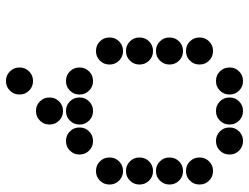

<svg xmlns="http://www.w3.org/2000/svg" viewBox="-115 -720 830 640"><g transform="rotate(-90 300.0 -400.0)"><path d="M349 -795Q331 -795 318 -782Q305 -769 305 -751V-749Q305 -731 318 -718Q331 -705 349 -705H351Q369 -705 382 -718Q395 -731 395 -749V-751Q395 -769 382 -782Q369 -795 351 -795ZM249 -695Q231 -695 218 -682Q205 -669 205 -651V-649Q205 -631 218 -618Q231 -605 249 -605H251Q269 -605 282 -618Q295 -631 295 -649V-651Q295 -669 282 -682Q269 -695 251 -695ZM149 -595Q131 -595 118 -582Q105 -569 105 -551V-549Q105 -531 118 -518Q131 -505 149 -505H151Q169 -505 182 -518Q195 -531 195 -549V-551Q195 -569 182 -582Q169 -595 151 -595ZM249 -595Q231 -595 218 -582Q205 -569 205 -551V-549Q205 -531 218 -518Q231 -505 249 -505H251Q269 -505 282 -518Q295 -531 295 -549V-551Q295 -569 282 -582Q269 -595 251 -595ZM349 -595Q331 -595 318 -582Q305 -569 305 -551V-549Q305 -531 318 -518Q331 -505 349 -505H351Q369 -505 382 -518Q395 -531 395 -549V-551Q395 -569 382 -582Q369 -595 351 -595ZM49 -495Q31 -495 18 -482Q5 -469 5 -451V-449Q5 -431 18 -418Q31 -405 49 -405H51Q69 -405 82 -418Q95 -431 95 -449V-451Q95 -469 82 -482Q69 -495 51 -495ZM449 -495Q431 -495 418 -482Q405 -469 405 -451V-449Q405 -431 418 -418Q431 -405 449 -405H451Q469 -405 482 -418Q495 -431 495 -449V-451Q495 -469 482 -482Q469 -495 451 -495ZM49 -395Q31 -395 18 -382Q5 -369 5 -351V-349Q5 -331 18 -318Q31 -305 49 -305H51Q69 -305 82 -318Q95 -331 95 -349V-351Q95 -369 82 -382Q69 -395 51 -395ZM449 -395Q431 -395 418 -382Q405 -369 405 -351V-349Q405 -331 418 -318Q431 -305 449 -305H451Q469 -305 482 -318Q495 -331 495 -349V-351Q495 -369 482 -382Q469 -395 451 -395ZM49 -295Q31 -295 18 -282Q5 -269 5 -251V-249Q5 -231 18 -218Q31 -205 49 -205H51Q69 -205 82 -218Q95 -231 95 -249V-251Q95 -269 82 -282Q69 -295 51 -295ZM449 -295Q431 -295 418 -282Q405 -269 405 -251V-249Q405 -231 418 -218Q431 -205 449 -205H451Q469 -205 482 -218Q495 -231 495 -249V-251Q495 -269 482 -282Q469 -295 451 -295ZM49 -195Q31 -195 18 -182Q5 -169 5 -151V-149Q5 -131 18 -118Q31 -105 49 -105H51Q69 -105 82 -118Q95 -131 95 -149V-151Q95 -169 82 -182Q69 -195 51 -195ZM449 -195Q431 -195 418 -182Q405 -169 405 -151V-149Q405 -131 418 -118Q431 -105 449 -105H451Q469 -105 482 -118Q495 -131 495 -149V-151Q495 -169 482 -182Q469 -195 451 -195ZM149 -95Q131 -95 118 -82Q105 -69 105 -51V-49Q105 -31 118 -18Q131 -5 149 -5H151Q169 -5 182 -18Q195 -31 195 -49V-51Q195 -69 182 -82Q169 -95 151 -95ZM249 -95Q231 -95 218 -82Q205 -69 205 -51V-49Q205 -31 218 -18Q231 -5 249 -5H251Q269 -5 282 -18Q295 -31 295 -49V-51Q295 -69 282 -82Q269 -95 251 -95ZM349 -95Q331 -95 318 -82Q305 -69 305 -51V-49Q305 -31 318 -18Q331 -5 349 -5H351Q369 -5 382 -18Q395 -31 395 -49V-51Q395 -69 382 -82Q369 -95 351 -95Z"/></g></svg>

Font: Doto Black Rounded Black
Style: Regular
Weight: 900
Monospace: yes
Version: Version 1.000